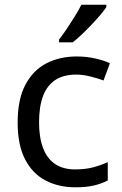

<svg xmlns="http://www.w3.org/2000/svg" viewBox="-20 -786 520 816"><path d="M300 10Q229 10 173.5 -19Q118 -48 86.5 -109Q55 -170 55 -265Q55 -364 88 -426Q121 -488 177.5 -517Q234 -546 306 -546Q347 -546 385 -537.5Q423 -529 447 -517L420 -444Q396 -453 364 -461Q332 -469 304 -469Q250 -469 215 -446Q180 -423 163 -378Q146 -333 146 -266Q146 -202 163 -157Q180 -112 214 -89Q248 -66 299 -66Q343 -66 376.5 -75Q410 -84 438 -97V-19Q411 -5 378.5 2.5Q346 10 300 10ZM432 -756Q423 -742 406 -722Q389 -702 368.5 -680.5Q348 -659 327.5 -639.5Q307 -620 289 -606H231V-618Q246 -637 263.5 -663Q281 -689 298 -716.5Q315 -744 326 -766H432Z"/></svg>

Font: Noto Sans Lao Looped
Style: Regular
Weight: 400
Designer: Mark Frömberg, Ben Mitchell
Foundry: The Fontpad Ltd
Version: Version 1.001